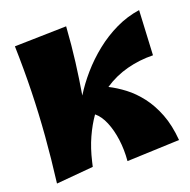

<svg xmlns="http://www.w3.org/2000/svg" viewBox="-113 -878 1000 1008"><g transform="rotate(-15 387.0 -374.5)"><path d="M74 18Q79 -116 78 -238.5Q77 -361 69.5 -482.5Q62 -604 47 -735L334 -767Q336 -662 332.5 -572.5Q329 -483 322 -394Q350 -450 391 -506.5Q432 -563 484 -612.5Q536 -662 597 -698Q658 -734 726 -750L735 -502Q660 -497 591.5 -472.5Q523 -448 466 -402Q509 -385 553.5 -357Q598 -329 638 -285.5Q678 -242 708 -181Q738 -120 752 -37L462 0Q462 -62 449.5 -118Q437 -174 414.5 -217Q392 -260 361 -281Q333 -233 312.5 -174.5Q292 -116 282 -46Q280 -33 278 -18Z"/></g></svg>

Font: Marhey ExtraBold
Style: Regular
Weight: 800
Designer: Nur Syamsi & Bustanul Arifin
Foundry: Namelatype
Version: Version 1.000; ttfautohint (v1.8.4.7-5d5b)